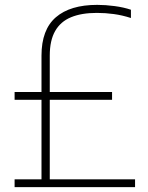

<svg xmlns="http://www.w3.org/2000/svg" viewBox="-20 -769 608 789"><path d="M150.5 -16V-540.5Q150.5 -647 209.5 -698Q268.5 -749 379.5 -749Q413.5 -749 451 -744Q488.5 -739 518 -729V-695Q482.5 -706.5 448 -711.2Q413.5 -716 378 -716Q315 -716 272 -698.2Q229 -680.5 206.8 -641.8Q184.5 -603 184.5 -540.5V-16ZM40 0V-32H535V0ZM40 -359V-391H440.5V-359Z"/></svg>

Font: Encode Sans SC SemiCondensed Thin
Style: Regular
Weight: 250
Width: 4
Designer: Multiple Designers
Foundry: Impallari Type
Version: Version 3.002